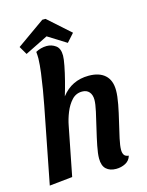

<svg xmlns="http://www.w3.org/2000/svg" viewBox="-134 -985 831 1087"><g transform="rotate(-15 281.0 -442.0)"><path d="M409 20Q373 20 351.5 0.5Q330 -19 330 -62Q330 -90 339 -135Q348 -180 360 -230Q372 -280 381.5 -323Q391 -366 391 -390Q391 -419 376.5 -436Q362 -453 335 -453Q299 -453 274.5 -426.5Q250 -400 234.5 -361.5Q219 -323 212 -285L156 0L21 14L108 -432Q116 -473 124 -521Q132 -569 138 -615Q144 -661 145 -697Q145 -708 144.5 -718Q144 -728 143 -737Q157 -745 174 -749.5Q191 -754 208 -754Q237 -754 260.5 -737Q284 -720 284 -678Q284 -659 276.5 -620Q269 -581 257.5 -536Q246 -491 234 -452Q294 -530 394 -530Q456 -530 489.5 -499.5Q523 -469 523 -410Q523 -377 514 -329.5Q505 -282 493 -233Q481 -184 472 -142Q463 -100 463 -77Q463 -59 470 -47.5Q477 -36 497 -34Q489 -6 464 7Q439 20 409 20ZM87 -740 59 -788 223 -904H242L372 -788L329 -740L222 -807Z"/></g></svg>

Font: Sansita Swashed Medium
Style: Regular
Weight: 500
Designer: Pablo Cosgaya
Foundry: Omnibus-Type
Version: Version 1.003; ttfautohint (v1.8.3)